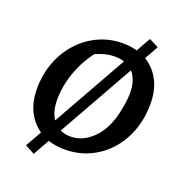

<svg xmlns="http://www.w3.org/2000/svg" viewBox="-148 -878 1039 1100"><g transform="rotate(20 371.5 -328.0)"><path d="M260 -51 178 95 120 64 204 -84ZM335 11Q253 11 193.5 -23Q134 -57 101 -118Q68 -179 68 -263Q68 -350 96.5 -425Q125 -500 176 -556Q227 -612 295 -643.5Q363 -675 442 -675Q524 -675 583.5 -642Q643 -609 676 -547.5Q709 -486 709 -403Q709 -313 681 -237.5Q653 -162 602.5 -106.5Q552 -51 484 -20Q416 11 335 11ZM341 -70Q384 -70 421.5 -89.5Q459 -109 490 -144.5Q521 -180 541 -230Q552 -257 560 -291.5Q568 -326 573 -360Q578 -394 578 -419Q578 -500 538.5 -544Q499 -588 426 -588Q389 -588 351.5 -576.5Q314 -565 273 -542L320 -574Q282 -528 254.5 -473Q227 -418 212.5 -359Q198 -300 198 -244Q198 -189 215 -150.5Q232 -112 264 -91Q296 -70 341 -70ZM508 -624 579 -751 637 -722 565 -593ZM204 -84 508 -624 565 -593 260 -51Z"/></g></svg>

Font: Piazzolla Thin
Style: Bold Italic
Weight: 700
Italic angle: -11.3°
Version: Version 2.005